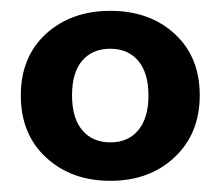

<svg xmlns="http://www.w3.org/2000/svg" viewBox="-20 -735 399 347"><path d="M17.6 -562.4Q17.6 -632.2 63.1 -673.8Q108.6 -715.4 179.6 -715.4Q250.5 -715.4 295.7 -673.8Q341 -632.2 341 -562.9Q341 -493.6 295.6 -450.9Q250.2 -408.2 179.5 -408.2Q108.8 -408.2 63.2 -450.4Q17.6 -492.6 17.6 -562.4ZM248.3 -562.5Q248.3 -603.1 229.9 -625Q211.4 -646.9 179.3 -646.9Q147.1 -646.9 128.7 -625.5Q110.2 -604.1 110.2 -562.8Q110.2 -521.5 128.7 -499.6Q147.2 -477.7 179.6 -477.7Q211.6 -477.7 230 -499.8Q248.3 -521.9 248.3 -562.5Z"/></svg>

Font: SN Pro Thin
Style: Regular
Weight: 200
Designer: Tobias Whetton
Foundry: Supernotes
Version: Version 1.003;Glyphs 3.3 (3324)